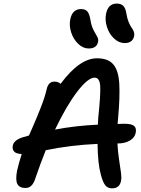

<svg xmlns="http://www.w3.org/2000/svg" viewBox="-20 -1075 780 1061"><path d="M668.9 -836.9Q637.2 -836.9 610.4 -862.1Q583.5 -887.2 571.3 -925Q559.1 -962.9 565.9 -998Q577.1 -1055.2 625 -1055.2Q648.4 -1055.2 661.4 -1042.5Q674.3 -1029.8 679.2 -996.1Q683.1 -971.7 691.4 -951.9Q699.7 -932.1 707 -922.6Q714.4 -913.1 719 -900.9Q723.6 -888.7 721.2 -875Q712.4 -836.9 668.9 -836.9ZM470.2 -807.1Q439 -807.1 412.4 -832.5Q385.7 -857.9 373.5 -895.5Q361.3 -933.1 368.2 -967.8Q379.4 -1024.9 428.2 -1024.9Q451.2 -1024.9 462.6 -1012Q474.1 -999 480 -963.9Q484.9 -931.6 497.3 -908.2Q509.8 -884.8 517.3 -871.8Q524.9 -858.9 522 -844.2Q515.1 -807.1 470.2 -807.1ZM599.1 -34.2Q575.2 -34.2 561.5 -51.5Q547.9 -68.8 537.1 -110.8Q520.5 -169.4 519 -279.8Q372.1 -273.4 232.9 -245.1Q202.6 -169.4 173.8 -85Q157.7 -36.1 121.1 -36.1Q87.9 -36.1 76.2 -57.9Q64.5 -79.6 74.2 -130.9Q83 -171.4 100.1 -224.1Q70.8 -224.6 58.6 -237.1Q46.4 -249.5 50.8 -271Q56.6 -299.3 101.1 -314.9Q135.7 -325.2 140.1 -326.2Q143.6 -334 161.6 -375.2Q179.7 -416.5 185.5 -431.2Q191.4 -445.8 203.9 -477.1Q216.3 -508.3 224.1 -532.5Q231.9 -556.6 237.8 -581.1Q246.6 -624 280.8 -624Q301.3 -624 314.9 -611.8Q419.4 -752.9 516.1 -752.9Q577.6 -752.9 606.4 -718.8Q635.3 -684.6 639.2 -611.6Q643.1 -538.6 632.8 -424.8Q631.8 -412.6 629.9 -390.1Q635.7 -390.1 647.9 -390.6Q660.2 -391.1 666 -391.1Q707.5 -391.1 721.2 -378.9Q734.9 -366.7 730 -341.8Q725.6 -315.4 698.5 -298.8Q671.4 -282.2 630.9 -282.2H628.9Q631.3 -236.8 638.2 -191.4Q645 -146 648.7 -119.6Q652.3 -93.3 648.9 -76.2Q641.6 -34.2 599.1 -34.2ZM502.9 -646Q466.3 -646 407 -568.8Q347.7 -491.7 284.2 -358.9Q396 -380.4 521 -386.2Q521 -399.4 522.9 -423.8Q536.6 -553.7 533.7 -599.9Q530.8 -646 502.9 -646Z"/></svg>

Font: Shantell Sans Bouncy
Style: Italic
Weight: 500
Italic angle: -11.31°
Designer: Stephen Nixon, Anya Danilova, Shantell Martin
Foundry: Arrow Type
Version: Version 1.006;[9816181b4]